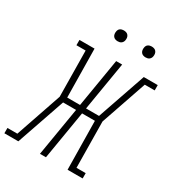

<svg xmlns="http://www.w3.org/2000/svg" viewBox="-246 -1058 1101 1192"><g transform="rotate(30 304.5 -462.0)"><path d="M-33 0V-38H38L151 -368L147 -697H81V-735H189L194 -387H286L344 -735H387L329 -387H422L542 -735H642V-697H571L458 -368L462 -38H528V0H420L415 -348H323L265 0H222L280 -348H187L67 0ZM490 -846Q481 -846 472.5 -849Q464 -852 458.5 -859Q453 -866 451.5 -875.5Q450 -885 452 -895Q453 -901 456 -907Q459 -913 465 -917Q471 -921 477.5 -922.5Q484 -924 490 -924Q500 -924 508.5 -921Q517 -918 522.5 -911Q528 -904 529.5 -894.5Q531 -885 529 -875Q528 -869 524.5 -863Q521 -857 515.5 -853Q510 -849 503.5 -847.5Q497 -846 490 -846ZM290 -846Q281 -846 272.5 -849Q264 -852 258.5 -859Q253 -866 251.5 -875.5Q250 -885 252 -895Q253 -901 256 -907Q259 -913 265 -917Q271 -921 277.5 -922.5Q284 -924 290 -924Q300 -924 308.5 -921Q317 -918 322.5 -911Q328 -904 329.5 -894.5Q331 -885 329 -875Q328 -869 324.5 -863Q321 -857 315.5 -853Q310 -849 303.5 -847.5Q297 -846 290 -846Z"/></g></svg>

Font: Iosevka Curly Slab XLtEx
Style: Italic
Weight: 200
Width: 7
Italic angle: -9°
Monospace: yes
Designer: Belleve Invis
Foundry: Belleve Invis
Version: Version 11.1.0; ttfautohint (v1.8.3)